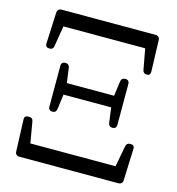

<svg xmlns="http://www.w3.org/2000/svg" viewBox="-110 -829 858 930"><g transform="rotate(15 319.5 -363.5)"><path d="M44 -172 50 -13C50 -1 59 7 71 7H568C580 7 589 -1 589 -13L595 -172C596 -186 589 -192 576 -192H574C562 -192 555 -186 553 -174L533 -69H106L88 -174C86 -187 79 -192 67 -192H63C50 -192 43 -186 44 -172ZM75 -537H76C88 -537 95 -542 97 -555L114 -658H524L543 -555C545 -543 552 -537 564 -537H565C577 -537 582 -543 582 -557L577 -714C577 -726 568 -734 556 -734H84C72 -734 64 -726 63 -714L56 -557C55 -543 63 -537 75 -537ZM169 -245C181 -245 188 -251 190 -264L200 -339H439L449 -264C451 -251 458 -245 470 -245H471C483 -245 490 -252 490 -265V-470C490 -483 483 -490 470 -490C458 -490 450 -484 448 -471L438 -397H201L191 -471C189 -484 181 -490 169 -490C157 -490 149 -483 149 -470V-265C149 -252 157 -245 169 -245Z"/></g></svg>

Font: 寒蝉锦书宋 Text
Style: Regular
Weight: 400
Designer: 寒蝉锦书宋{Warren} 思源宋体{Ryoko NISHIZUKA 西塚涼子 (kana & ideographs); Frank Grießhammer (Latin, Greek & Cyrillic); Wenlong ZHANG 
Foundry: Adobe & ChillType
Version: Version 2.000;Glyphs 3.1.1 (3135)